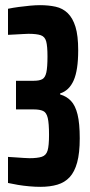

<svg xmlns="http://www.w3.org/2000/svg" viewBox="-20 -716 347 744"><path d="M136 8Q117 8 94 6Q71 4 50 0.5Q29 -3 11 -7V-108Q27 -107 42.5 -106Q58 -105 71.5 -104Q85 -103 94 -103Q125 -103 142 -108.5Q159 -114 164.5 -133Q170 -152 170 -193Q170 -238 165 -259Q160 -280 147 -286Q134 -292 111 -292H42V-403H111Q132 -403 143.5 -409Q155 -415 159.5 -435Q164 -455 164 -497Q164 -537 159 -555.5Q154 -574 138 -579.5Q122 -585 90 -585Q80 -585 67.5 -584Q55 -583 40.5 -582.5Q26 -582 11 -581V-682Q30 -686 52.5 -689Q75 -692 96.5 -694Q118 -696 135 -696Q168 -696 195.5 -690Q223 -684 242.5 -665Q262 -646 272.5 -612Q283 -578 283 -521Q283 -444 265.5 -404.5Q248 -365 213 -354V-350Q238 -343 255 -325Q272 -307 280.5 -272.5Q289 -238 289 -180Q289 -123 279 -86.5Q269 -50 250 -29.5Q231 -9 202.5 -0.5Q174 8 136 8Z"/></svg>

Font: Saira UltraCondensed ExtraBold
Style: Regular
Weight: 800
Width: 1
Designer: Hector Gatti with collaboration of the Omnibus-Type team
Foundry: Omnibus-Type
Version: Version 1.101